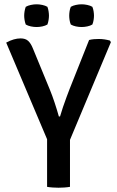

<svg xmlns="http://www.w3.org/2000/svg" viewBox="-20 -869 543 893"><path d="M199 -283.5H305.5V0Q293.2 2.2 278.9 3.1Q264.5 4.1 252 4.1Q240.4 4.1 225.5 3.1Q210.5 2.2 199 0ZM394.4 -683Q405.4 -685.9 417.1 -686.8Q428.7 -687.7 439.4 -687.7Q453 -687.7 466.5 -685.7Q480 -683.6 491.2 -680.4L495.8 -673L296.8 -197.8H209L8.8 -670.8Q26.4 -680.6 43.3 -685.5Q60.2 -690.4 75.7 -690.4Q98.1 -690.4 110.7 -679.1Q123.3 -667.8 132.8 -644.2L211.9 -452Q222.8 -425.6 234 -391.7Q245.3 -357.7 253.8 -327.2H259.2Q264.9 -347.2 273 -371.2Q281.2 -395.3 289.5 -417.5Q297.9 -439.6 303.4 -454.3ZM359.5 -743.3Q346.6 -743.3 332.8 -746.2Q319.1 -749.2 309.3 -755Q305 -765.4 303.5 -776.3Q301.9 -787.3 301.9 -796Q301.9 -805 303.5 -816Q305 -826.9 309.3 -837.3Q319.1 -843.1 332.8 -846Q346.6 -849 359.5 -849Q372.4 -849 386.2 -846Q400.1 -843.1 409.6 -837.3Q413.8 -826.9 415.4 -816Q417.1 -805 417.1 -796Q417.1 -787.3 415.4 -776.3Q413.8 -765.4 409.6 -755Q400.1 -749.2 386.2 -746.2Q372.4 -743.3 359.5 -743.3ZM150.1 -743.3Q137.2 -743.3 123.4 -746.2Q109.5 -749.2 99.8 -755Q95.9 -765.4 94.2 -776.3Q92.5 -787.3 92.5 -796Q92.5 -805 94.2 -816Q95.9 -826.9 99.8 -837.3Q109.5 -843.1 123.4 -846Q137.2 -849 150.1 -849Q163.3 -849 177 -846Q190.7 -843.1 200.5 -837.3Q204.4 -826.9 206 -816Q207.7 -805 207.7 -796Q207.7 -787.3 206 -776.3Q204.4 -765.4 200.5 -755Q190.7 -749.2 177 -746.2Q163.3 -743.3 150.1 -743.3Z"/></svg>

Font: Signika SC
Style: Regular
Weight: 300
Designer: Anna Giedryś
Foundry: Anna Giedryś
Version: Version 2.000